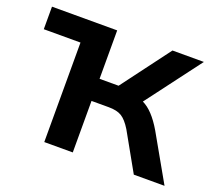

<svg xmlns="http://www.w3.org/2000/svg" viewBox="-97 -668 892 797"><g transform="rotate(20 349.5 -269.5)"><path d="M168 0V-439.5H5.9V-539.1H293.9V-325.2H377.9L538.1 -539.1H676.8L495.1 -297.9Q541 -276.4 584 -203.1L699.2 0H563.5L469.7 -167Q448.2 -202.1 427.2 -214.8Q406.2 -227.5 370.1 -227.5H293.9V0Z"/></g></svg>

Font: Min Sans SemiBold
Style: Regular
Weight: 600
Designer: Jinseong-Kim, NotoSansCJK, Nunito
Foundry: Jinseong-Kim
Version: Version 1.400;Glyphs 3.1.2 (3151)